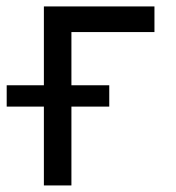

<svg xmlns="http://www.w3.org/2000/svg" viewBox="-57 -565 535 585"><path d="M413.6 -545.4V-467.3H160.6V0H76.7V-545.4ZM-36.6 -240.2V-305.2H275.9V-240.2Z"/></svg>

Font: Sahel VF Regular
Style: Regular
Weight: 400
Foundry: Saber Rastikerdar (saber.rastikerdar@gmail.com)
Version: Version 3.4.0